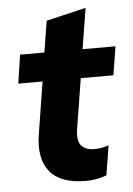

<svg xmlns="http://www.w3.org/2000/svg" viewBox="-50 -707 522 756"><g transform="rotate(-5 210.5 -328.5)"><path d="M261 11Q159 11 117 -41Q75 -93 90 -187L123 -394H27L44 -507H140L160 -631L317 -668L291 -507H421L403 -394H274L242 -195Q235 -148 252.5 -129.5Q270 -111 303 -111Q319 -111 332 -113.5Q345 -116 360 -121L341 -4Q320 4 300 7.5Q280 11 261 11Z"/></g></svg>

Font: Mulish ExtraLight ExtraBold
Style: Italic
Weight: 800
Italic angle: -9°
Version: Version 3.603